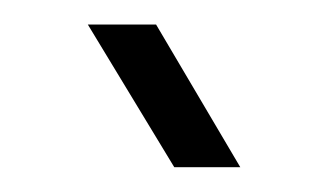

<svg xmlns="http://www.w3.org/2000/svg" viewBox="-20 -775 265 155"><path d="M120.7 -640 50.9 -755.2H106L174 -640Z"/></svg>

Font: Big Shoulders Stencil Thin
Style: Regular
Weight: 100
Designer: Patric King
Foundry: XO Type Co
Version: Version 2.001